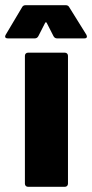

<svg xmlns="http://www.w3.org/2000/svg" viewBox="-69 -720 355 740"><path d="M-39 -572H65C71 -572 76 -575 79 -581L105 -632C107 -635 109 -635 111 -632L137 -581C140 -575 145 -572 151 -572H256C262 -572 266 -574 266 -579C266 -581 265 -583 264 -586L198 -692C195 -698 190 -700 184 -700H30C24 -700 19 -698 16 -692L-47 -586C-52 -577 -48 -572 -39 -572ZM39 0H181C188 0 193 -5 193 -12V-505C193 -512 188 -517 181 -517H39C32 -517 27 -512 27 -505V-12C27 -5 32 0 39 0Z"/></svg>

Font: Barlow Condensed ExtraBold
Style: Regular
Weight: 800
Width: 3
Designer: Jeremy Tribby
Foundry: Tribby Type
Version: Version 1.422;hotconv 1.0.109;makeotfexe 2.5.65596